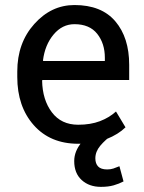

<svg xmlns="http://www.w3.org/2000/svg" viewBox="-20 -558 569 759"><path d="M289.1 10.3Q178.7 10.3 113.5 -63.2Q48.3 -136.7 48.3 -253.9V-275.4Q48.3 -388.2 115.5 -463.1Q182.6 -538.1 274.4 -538.1Q381.3 -538.1 436 -473.6Q490.7 -409.2 490.7 -301.8V-241.7H147.9L146.5 -239.3Q147.9 -163.1 185.1 -114Q222.2 -64.9 289.1 -64.9Q337.9 -64.9 374.8 -78.9Q411.6 -92.8 438.5 -117.2L476.1 -54.7Q447.8 -26.9 401.4 -8.3Q355 10.3 289.1 10.3ZM274.4 -462.4Q226.1 -462.4 191.9 -421.6Q157.7 -380.9 149.9 -319.3L150.9 -316.9H394.5V-329.6Q394.5 -386.2 364.3 -424.3Q334 -462.4 274.4 -462.4ZM429.7 -30.3Q395.5 -4.9 376.2 18.3Q356.9 41.5 356.9 67.9Q356.9 88.4 367.9 100.1Q378.9 111.8 403.8 111.8Q417 111.8 428.2 108.2Q439.5 104.5 452.1 99.1L468.3 159.2Q450.7 168.5 429.4 174.6Q408.2 180.7 378.9 180.7Q332.5 180.7 303 153.8Q273.4 127 273.4 78.6Q273.4 39.6 303 4.4Q332.5 -30.8 394.5 -58.1Z"/></svg>

Font: GeogebraSans
Style: Regular
Weight: 400
Designer: Google
Version: Version 1.100140; 2013